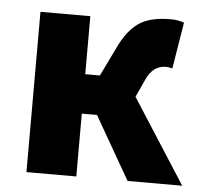

<svg xmlns="http://www.w3.org/2000/svg" viewBox="-46 -631 724 679"><g transform="rotate(5 316.0 -291.5)"><path d="M625 0H431L303 -223H249V0H72V-569H249V-363H301L350 -464Q382 -533 427 -560Q466 -583 534 -583Q559 -583 581 -575L554 -410Q540 -414 532 -414Q484 -414 461 -360L433 -299Z"/></g></svg>

Font: Source Han Sans CN Heavy
Style: Bold
Weight: 900
Designer: Ryoko NISHIZUKA (kana & ideographs); Paul D. Hunt (Latin, Greek & Cyrillic); Wenlong ZHANG (bopomofo); Sandoll Communica
Foundry: Adobe Systems Incorporated
Version: Version 1.000;PS 1;hotconv 1.0.78;makeotf.lib2.5.61930